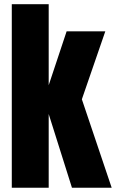

<svg xmlns="http://www.w3.org/2000/svg" viewBox="-20 -879 543 899"><path d="M35.2 0V-859.4H208V-480L292 -732.4H473.1L363.3 -414.1L502.9 0H316.9L208 -345.2V0Z"/></svg>

Font: webenart
Style: Regular
Weight: 400
Designer: Vernon Adams
Foundry: Vernon Adams
Version: Version 2.116; ttfautohint (v1.8.3)